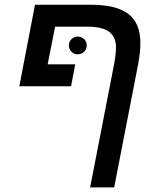

<svg xmlns="http://www.w3.org/2000/svg" viewBox="-20 -622 680 830"><path d="M577.1 -344.2 473.6 188H369.6L473.6 -346.2Q481.4 -389.2 481.4 -417.5Q481.4 -462.4 451.7 -484.6Q421.9 -506.8 355.5 -506.8H218.3L186 -343.8H305.2L287.1 -249H63.5L131.3 -601.6H369.6Q482.9 -601.6 534.9 -561.8Q586.9 -522 586.9 -436Q586.9 -396.5 577.1 -344.2ZM277.8 -426.3Q277.8 -441.9 289.1 -452.9Q300.3 -463.9 315.9 -463.9Q332.5 -463.9 343.8 -452.9Q355 -441.9 355 -426.3Q355 -409.2 343.8 -398.2Q332.5 -387.2 315.9 -387.2Q300.3 -387.2 289.1 -398.2Q277.8 -409.2 277.8 -426.3Z"/></svg>

Font: Arimo Medium
Style: Italic
Weight: 500
Italic angle: -12°
Designer: Steve Matteson
Foundry: Monotype Imaging Inc.
Version: Version 1.33